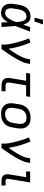

<svg xmlns="http://www.w3.org/2000/svg" viewBox="1324 -2118 803 3490"><g transform="rotate(90 1725.0 -373.5)"><path d="M220 8Q190 8 162 1.5Q134 -5 111.5 -21.5Q89 -38 74.5 -61.5Q60 -85 53.5 -113Q47 -141 48 -170.5Q49 -200 54 -230L70 -330Q74 -355 82.5 -380.5Q91 -406 105 -429.5Q119 -453 139 -472.5Q159 -492 183 -505Q207 -518 233.5 -523Q260 -528 286 -528Q314 -528 339.5 -517.5Q365 -507 382 -487.5Q399 -468 410 -444Q421 -420 429 -394Q439 -426 450.5 -457.5Q462 -489 472 -520H556Q530 -453 505 -386Q480 -319 453 -253Q458 -190 462 -126.5Q466 -63 472 0H388Q387 -28 387 -56Q387 -84 386 -113L387 -114Q386 -115 386 -115Q386 -115 386 -116Q372 -92 355.5 -70Q339 -48 318 -30Q297 -12 271 -2Q245 8 220 8ZM220 -66Q242 -66 262 -77.5Q282 -89 297.5 -106Q313 -123 325 -142.5Q337 -162 346.5 -182Q356 -202 365 -222.5Q374 -243 382 -264Q381 -284 378.5 -304Q376 -324 373 -343.5Q370 -363 364.5 -381.5Q359 -400 349 -416.5Q339 -433 322.5 -443.5Q306 -454 286 -454Q269 -454 252 -450Q235 -446 219.5 -436.5Q204 -427 192.5 -413Q181 -399 173 -383.5Q165 -368 160 -351Q155 -334 152 -318L136 -218Q133 -200 131.5 -182.5Q130 -165 132 -148Q134 -131 140.5 -115.5Q147 -100 158 -88Q169 -76 186 -71Q203 -66 220 -66ZM301 -600 340 -755H425L371 -600Z M788 0Q793 -34 791 -67Q789 -100 784 -132Q779 -164 772 -195Q765 -226 757 -257Q749 -288 740.5 -319Q732 -350 722.5 -380Q713 -410 701.5 -439.5Q690 -469 677 -498L752 -528Q773 -481 790 -432.5Q807 -384 822 -334Q837 -284 848.5 -233Q860 -182 867 -129Q887 -156 905 -183Q923 -210 941 -237.5Q959 -265 975 -293Q991 -321 1005.5 -349.5Q1020 -378 1032 -408Q1044 -438 1049 -468L1058 -520H1142L1133 -468Q1128 -436 1116 -405Q1104 -374 1089.5 -344Q1075 -314 1058.5 -284.5Q1042 -255 1024 -226Q1006 -197 987.5 -168.5Q969 -140 949.5 -111.5Q930 -83 910.5 -55.5Q891 -28 872 0Z M1535 0Q1513 0 1492 -3.5Q1471 -7 1453.5 -16.5Q1436 -26 1422.5 -41.5Q1409 -57 1403 -76.5Q1397 -96 1397 -117.5Q1397 -139 1400 -161L1448 -447H1306L1318 -520H1742L1730 -447H1532L1482 -149Q1480 -135 1480.5 -120.5Q1481 -106 1488 -95Q1495 -84 1507.5 -79Q1520 -74 1535 -74H1639V0Z M2054 8Q2022 8 1992 2.5Q1962 -3 1936.5 -18Q1911 -33 1893 -56Q1875 -79 1866 -107.5Q1857 -136 1856.5 -167Q1856 -198 1862 -230L1878 -330Q1883 -357 1892.5 -384Q1902 -411 1919 -435Q1936 -459 1959.5 -477.5Q1983 -496 2010 -507.5Q2037 -519 2064.5 -523.5Q2092 -528 2119 -528Q2151 -528 2181 -522.5Q2211 -517 2236.5 -502Q2262 -487 2280.5 -464Q2299 -441 2307.5 -412.5Q2316 -384 2316.5 -353Q2317 -322 2312 -290L2295 -190Q2291 -163 2281.5 -136Q2272 -109 2255 -85Q2238 -61 2214.5 -42.5Q2191 -24 2164 -12.5Q2137 -1 2109 3.5Q2081 8 2054 8ZM2054 -65Q2073 -65 2092 -68.5Q2111 -72 2128.5 -80.5Q2146 -89 2161.5 -102Q2177 -115 2187.5 -131.5Q2198 -148 2204 -166Q2210 -184 2213 -202L2230 -302Q2233 -322 2233.5 -341Q2234 -360 2229.5 -378Q2225 -396 2215 -411.5Q2205 -427 2190.5 -437Q2176 -447 2157 -451Q2138 -455 2119 -455Q2100 -455 2081.5 -451.5Q2063 -448 2045 -439.5Q2027 -431 2012 -418Q1997 -405 1986 -388.5Q1975 -372 1969 -354Q1963 -336 1960 -318L1944 -218Q1940 -198 1939.5 -179Q1939 -160 1943.5 -142Q1948 -124 1958 -108.5Q1968 -93 1983 -83Q1998 -73 2016.5 -69Q2035 -65 2054 -65Z M2588 0Q2593 -34 2591 -67Q2589 -100 2584 -132Q2579 -164 2572 -195Q2565 -226 2557 -257Q2549 -288 2540.5 -319Q2532 -350 2522.5 -380Q2513 -410 2501.5 -439.5Q2490 -469 2477 -498L2552 -528Q2573 -481 2590 -432.5Q2607 -384 2622 -334Q2637 -284 2648.5 -233Q2660 -182 2667 -129Q2687 -156 2705 -183Q2723 -210 2741 -237.5Q2759 -265 2775 -293Q2791 -321 2805.5 -349.5Q2820 -378 2832 -408Q2844 -438 2849 -468L2858 -520H2942L2933 -468Q2928 -436 2916 -405Q2904 -374 2889.5 -344Q2875 -314 2858.5 -284.5Q2842 -255 2824 -226Q2806 -197 2787.5 -168.5Q2769 -140 2749.5 -111.5Q2730 -83 2710.5 -55.5Q2691 -28 2672 0Z M3267 0Q3248 0 3230 -3Q3212 -6 3196.5 -14.5Q3181 -23 3169.5 -36.5Q3158 -50 3153 -67Q3148 -84 3147.5 -102.5Q3147 -121 3150 -140L3201 -447H3097V-520H3297L3232 -128Q3230 -118 3230.5 -108Q3231 -98 3235 -90Q3239 -82 3248 -78Q3257 -74 3267 -74H3353V0Z"/></g></svg>

Font: Iosevka Custom Oblique
Style: Regular
Weight: 400
Italic angle: -9°
Designer: Belleve Invis
Foundry: Belleve Invis
Version: Version 27.0.1